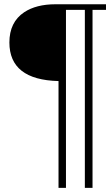

<svg xmlns="http://www.w3.org/2000/svg" viewBox="-20 -682 527 918"><path d="M486.8 -634.8H422.4V216.3H385.7V-634.8H295.4V216.3H259.8V-294.4Q24.9 -300.3 24.9 -479Q24.9 -576.2 95.7 -623.5Q153.3 -661.6 245.1 -661.6H486.8Z"/></svg>

Font: Dai Banna SIL Book
Style: Oblique
Weight: 400
Italic angle: -11°
Designer: Victor Gaultney
Foundry: SIL International
Version: Version 2.000